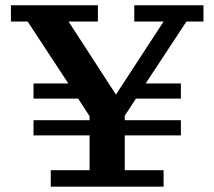

<svg xmlns="http://www.w3.org/2000/svg" viewBox="-20 -702 805 722"><path d="M170.9 0V-62H316.9V-192.9H106V-250H316.9V-265.1L273.9 -331.1H106V-388.2H236.8L84 -621.1H21V-682.1H348.1V-621.1H237.8L416 -346.2L595.2 -621.1H484.9V-682.1H745.1V-621.1H681.2L527.8 -388.2H660.2V-331.1H491.2L449.2 -267.1V-250H660.2V-192.9H449.2V-62H595.2V0Z"/></svg>

Font: Montagu Slab 144pt Medium
Style: Regular
Weight: 500
Designer: Florian Karsten
Foundry: Florian Karsten
Version: Version 1.000